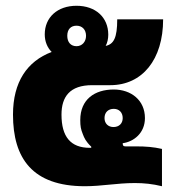

<svg xmlns="http://www.w3.org/2000/svg" viewBox="-20 -638 592 665"><path d="M274 7C333 7 385 -4 447 -4C479 -4 508 -1 541 7V-122C513 -129 484 -131 452 -131C433 -131 422 -131 415 -131C407 -131 405 -134 405 -142C443 -147 482 -177 482 -229C482 -291 434 -328 374 -328C308 -328 258 -294 258 -222C258 -201 260 -190 267 -173C272 -160 277 -148 296 -130V-126H291C224 -126 193 -165 193 -241C193 -303 222 -343 299 -343H362C473 -343 545 -432 545 -571H386C386 -507 374 -485 346 -479C352 -490 355 -504 355 -518C355 -578 311 -618 245 -618C179 -618 135 -578 135 -519C135 -494 144 -473 159 -458C74 -426 25 -354 25 -241C25 -90 92 7 274 7ZM245 -478C225 -478 213 -492 213 -514C213 -536 225 -549 245 -549C265 -549 278 -535 278 -514C278 -493 264 -478 245 -478ZM373 -198C355 -198 342 -210 342 -229C342 -249 355 -261 374 -261C392 -261 405 -249 405 -229C405 -210 392 -198 373 -198Z"/></svg>

Font: Noto Sans Thai Looped UI Narrow Black
Style: Regular
Weight: 900
Width: 4
Designer: Cadson Demak Team
Foundry: Cadson Demak Co., Ltd.
Version: Version 1.000